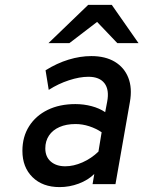

<svg xmlns="http://www.w3.org/2000/svg" viewBox="-20 -752 586 784"><path d="M223.5 12Q154 12 112.8 -28.5Q71.5 -69 71.5 -136Q71.5 -193.5 98.8 -236.5Q126 -279.5 174.5 -303.2Q223 -327 288 -327Q322 -327 354 -318.5Q386 -310 409.5 -294L417.5 -336Q427 -385 406.8 -411.8Q386.5 -438.5 341 -438.5Q305 -438.5 261.5 -424.2Q218 -410 179 -385L166 -465Q212.5 -494 260 -508.5Q307.5 -523 353 -523Q410 -523 448.8 -499.8Q487.5 -476.5 504 -434.5Q520.5 -392.5 510.5 -336L451.5 0H358L365 -41.5Q339.5 -16.5 301.5 -2.2Q263.5 12 223.5 12ZM246.5 -73Q280.5 -73 316.8 -89Q353 -105 382 -133L395 -212Q372 -227.5 344.2 -236.5Q316.5 -245.5 288.5 -245.5Q250.5 -245.5 222.8 -233.2Q195 -221 180 -198.5Q165 -176 165 -146Q165 -112 187.2 -92.5Q209.5 -73 246.5 -73ZM178 -576 340 -732H436.5L545.5 -576H459L376.5 -662.5L263.5 -576Z"/></svg>

Font: Overpass Medium
Style: Italic
Weight: 500
Italic angle: -10°
Designer: Delve Withrington, Dave Bailey, Thomas Jockin
Foundry: Delve Fonts LLC
Version: Version 4.000